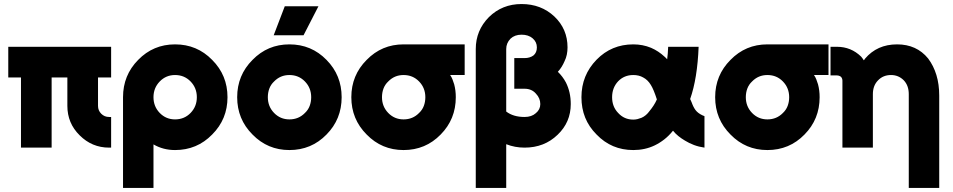

<svg xmlns="http://www.w3.org/2000/svg" viewBox="-20 -732 4727 952"><path d="M21 -500V-348H84V0H236V-348H314V-207Q314 -121 375 -61Q436 0 521 0H531V-152H521Q498 -152 482 -168Q466 -184 466 -207V-348H531V-500Z M848 -360Q894 -360 925 -328Q956 -296 956 -250Q956 -204 925 -172Q894 -140 848 -140Q803 -140 772 -172Q741 -204 741 -250Q741 -296 772 -328Q803 -360 848 -360ZM848 -512Q740 -512 665 -435Q590 -359 590 -250V200H741V-16Q789 12 848 12Q957 12 1032 -65Q1108 -141 1108 -250Q1108 -359 1032 -435Q957 -512 848 -512Z M1415 -512Q1307 -512 1232 -435Q1156 -359 1156 -250Q1156 -141 1232 -65Q1307 12 1415 12Q1524 12 1599 -65Q1674 -141 1674 -250Q1674 -359 1599 -435Q1524 -512 1415 -512ZM1415 -360Q1461 -360 1492 -328Q1523 -296 1523 -250Q1523 -227 1515.5 -207Q1508 -187 1492 -172Q1461 -140 1415 -140Q1370 -140 1339 -172Q1308 -204 1308 -250Q1308 -273 1315.5 -293Q1323 -313 1339 -328Q1370 -360 1415 -360ZM1337 -557H1485L1559 -701H1392Z M1981 -512Q1873 -512 1798 -435Q1722 -359 1722 -250Q1722 -141 1798 -65Q1873 12 1981 12Q2090 12 2165 -65Q2240 -141 2240 -250Q2240 -267 2238 -283Q2236 -299 2232 -314Q2228 -327 2223.5 -338.5Q2219 -350 2212 -360H2284V-512ZM1981 -360Q2027 -360 2058 -328Q2089 -296 2089 -250Q2089 -227 2081.5 -207Q2074 -187 2058 -172Q2027 -140 1981 -140Q1936 -140 1905 -172Q1874 -204 1874 -250Q1874 -273 1881.5 -293Q1889 -313 1905 -328Q1936 -360 1981 -360Z M2566 -712Q2470 -712 2404 -647Q2339 -581 2339 -489V200H2490V-17Q2533 0 2581 0Q2679 0 2745 -64Q2810 -126 2810 -216Q2810 -246 2804 -272.5Q2798 -299 2786 -323Q2770 -353 2746 -376Q2757 -388 2765 -401Q2773 -414 2779 -428Q2787 -444 2790.5 -461.5Q2794 -479 2794 -497Q2794 -588 2729 -650Q2663 -712 2566 -712ZM2490 -179V-489Q2490 -518 2511 -540Q2532 -560 2566 -560Q2600 -560 2621 -542Q2642 -524 2642 -497Q2642 -471 2625 -457Q2607 -444 2581 -444H2530V-292H2581Q2616 -292 2637 -268Q2659 -245 2659 -216Q2659 -189 2637 -171Q2616 -152 2581 -152Q2525 -152 2490 -179Z M3120 -512Q3012 -512 2938 -436Q2863 -359 2863 -250Q2863 -195 2881.5 -149Q2900 -103 2938 -65Q3012 12 3120 12Q3178 12 3226 -11Q3251 -23 3274 -41Q3297 -59 3317 -84Q3329 -69 3344 -57Q3359 -45 3376 -35Q3397 -22 3421 -13Q3445 -4 3473 0V-156Q3462 -160 3452 -166Q3442 -172 3435 -179Q3428 -186 3422.5 -195.5Q3417 -205 3413 -215Q3412 -219 3409 -225.5Q3406 -232 3402 -241Q3420 -292 3430.5 -357Q3441 -422 3444 -500H3293Q3292 -482 3291 -466.5Q3290 -451 3288 -438Q3285 -442 3281.5 -445Q3278 -448 3275 -451Q3245 -479 3208 -495Q3167 -512 3120 -512ZM3120 -360Q3148 -360 3169 -348Q3192 -336 3207 -311Q3214 -300 3221.5 -282Q3229 -264 3237 -239Q3230 -223 3220.5 -208.5Q3211 -194 3201 -182Q3184 -158 3161 -148Q3151 -144 3141 -141.5Q3131 -139 3120 -139Q3075 -139 3045 -172Q3015 -203 3015 -250Q3015 -297 3045 -329Q3075 -360 3120 -360Z M3785 -512Q3677 -512 3602 -435Q3526 -359 3526 -250Q3526 -141 3602 -65Q3677 12 3785 12Q3894 12 3969 -65Q4044 -141 4044 -250Q4044 -267 4042 -283Q4040 -299 4036 -314Q4032 -327 4027.5 -338.5Q4023 -350 4016 -360H4088V-512ZM3785 -360Q3831 -360 3862 -328Q3893 -296 3893 -250Q3893 -227 3885.5 -207Q3878 -187 3862 -172Q3831 -140 3785 -140Q3740 -140 3709 -172Q3678 -204 3678 -250Q3678 -273 3685.5 -293Q3693 -313 3709 -328Q3740 -360 3785 -360Z M4637 200V-258Q4637 -314 4623 -360Q4609 -406 4582 -442Q4525 -512 4428 -512Q4329 -512 4269 -441Q4268 -439 4266.5 -437Q4265 -435 4263 -433Q4260 -438 4257 -442Q4254 -446 4250 -451Q4200 -500 4130 -500H4098V-358H4130Q4141 -358 4150 -351Q4157 -343 4157 -332V0H4210H4290H4308V-265Q4308 -308 4334 -334Q4359 -360 4398 -360Q4435 -360 4461 -334Q4486 -308 4486 -265V200Z"/></svg>

Font: Unageo
Style: ExtraBold
Weight: 800
Designer: Richard Sepsi
Foundry: Richard Sepsi
Version: Version 2.000